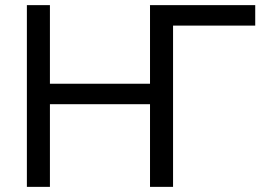

<svg xmlns="http://www.w3.org/2000/svg" viewBox="-20 -730 1042 750"><path d="M656 -630V0H566V-323H175V0H85V-710H175V-403H566V-709L565 -710H977V-630Z"/></svg>

Font: YasnoRaleway Medium
Style: Regular
Weight: 500
Designer: Matt McInerney, Pablo Impallari, Rodrigo Fuenzalida
Foundry: Matt McInerney, Pablo Impallari, Rodrigo Fuenzalida
Version: Version 4.026